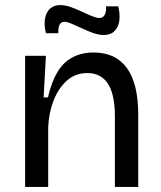

<svg xmlns="http://www.w3.org/2000/svg" viewBox="-20 -737 636 757"><path d="M79 0V-321V-517H161L152 -353H169Q183 -414 206.5 -453Q230 -492 266 -511Q302 -530 350 -530Q436 -530 480.5 -468.5Q525 -407 525 -285V0H433V-277Q433 -365 405.5 -407Q378 -449 325 -449Q277 -449 243.5 -419Q210 -389 191 -340Q172 -291 170 -234V0ZM389 -599Q369 -599 347 -607Q325 -615 303.5 -625Q282 -635 263.5 -643Q245 -651 234 -651Q221 -651 215 -640Q209 -629 210 -606H161Q153 -639 157.5 -664Q162 -689 177.5 -703Q193 -717 217 -717Q236 -717 258 -709.5Q280 -702 302 -691.5Q324 -681 342.5 -673.5Q361 -666 372 -666Q387 -666 393.5 -680Q400 -694 398 -712H446Q454 -682 450.5 -656Q447 -630 431.5 -614.5Q416 -599 389 -599Z"/></svg>

Font: Bricolage Grotesque
Style: Regular
Weight: 400
Designer: Mathieu Triay
Foundry: Atelier Triay
Version: Version 1.001;gftools[0.9.33.dev8+g029e19f]